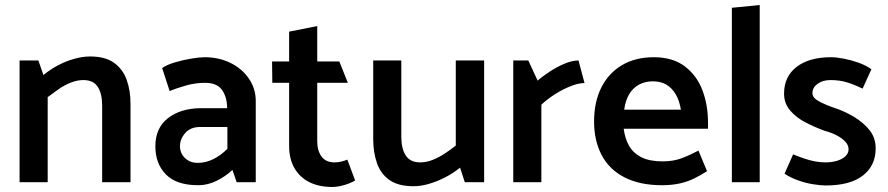

<svg xmlns="http://www.w3.org/2000/svg" viewBox="-20 -726 3537 765"><path d="M170 0V-339Q191 -355 214 -371Q237 -387 262.5 -397Q288 -407 312 -407Q352 -407 369.5 -380Q387 -353 387 -305V0H500V-312Q500 -366 484.5 -408.5Q469 -451 434 -476Q399 -501 339 -501Q310 -501 277 -492Q244 -483 212.5 -466.5Q181 -450 153 -427L133 -485H58V0Z M697 -143Q697 -172 718 -196Q739 -220 777 -220H886V-133Q860 -107 830 -92Q800 -77 768 -77Q746 -77 730 -86.5Q714 -96 705.5 -111Q697 -126 697 -143ZM656 -363Q684 -375 721.5 -385.5Q759 -396 797 -396Q844 -396 864 -368.5Q884 -341 885 -298V-295H779Q699 -294 649 -255Q599 -216 599 -143Q599 -74 641 -31Q683 12 770 12Q808 12 844 -6Q880 -24 906 -49L923 0H999V-324Q999 -373 971.5 -413Q944 -453 898 -475.5Q852 -498 795 -498Q775 -498 742 -492.5Q709 -487 677 -477.5Q645 -468 626 -455Z M1332 -481H1244V-622L1132 -600V-481H1064L1065 -396H1132V-145Q1132 -92 1153.5 -55.5Q1175 -19 1213 0Q1251 19 1305 19Q1320 19 1337.5 15Q1355 11 1370.5 5Q1386 -1 1395 -7L1364 -90Q1352 -85 1339 -82Q1326 -79 1313 -79Q1278 -79 1261 -102.5Q1244 -126 1244 -163V-396H1366Z M1796 -485V-146Q1776 -130 1752.5 -114.5Q1729 -99 1704 -89Q1679 -79 1654 -79Q1615 -79 1597 -106Q1579 -133 1579 -181V-485H1467V-173Q1467 -119 1482 -76Q1497 -33 1532 -8.5Q1567 16 1628 16Q1657 16 1689.5 6.5Q1722 -3 1754 -19.5Q1786 -36 1813 -58L1832 0H1909V-485Z M2137 0V-309Q2163 -333 2193.5 -352Q2224 -371 2254.5 -383Q2285 -395 2309 -395L2285 -485Q2259 -485 2228.5 -472Q2198 -459 2170 -440.5Q2142 -422 2122 -405L2085 -485H2025V0Z M2801 -213V-237Q2801 -308 2778.5 -367Q2756 -426 2708 -462Q2660 -498 2585 -498Q2511 -498 2457.5 -466Q2404 -434 2375.5 -376.5Q2347 -319 2347 -242Q2347 -166 2377 -108.5Q2407 -51 2468 -19.5Q2529 12 2618 12Q2656 12 2688 5Q2720 -2 2747 -15.5Q2774 -29 2797 -44L2763 -126Q2727 -107 2694.5 -95Q2662 -83 2620 -83Q2568 -83 2535.5 -99.5Q2503 -116 2486.5 -145Q2470 -174 2465 -213ZM2467 -289Q2472 -325 2486.5 -350Q2501 -375 2525.5 -388.5Q2550 -402 2581 -402Q2613 -402 2635.5 -388.5Q2658 -375 2672.5 -350Q2687 -325 2693 -289Z M3007 0V-706L2896 -695V0Z M3106 -34Q3128 -19 3158 -8Q3188 3 3219 8Q3250 13 3270 13Q3367 13 3418 -26.5Q3469 -66 3469 -135Q3469 -177 3444.5 -207.5Q3420 -238 3382.5 -260.5Q3345 -283 3305 -296Q3270 -308 3243.5 -322Q3217 -336 3217 -355Q3217 -377 3237.5 -392Q3258 -407 3289 -407Q3326 -407 3356 -397.5Q3386 -388 3417 -373L3452 -450Q3430 -466 3400 -476.5Q3370 -487 3341 -492.5Q3312 -498 3291 -498Q3204 -498 3154 -459.5Q3104 -421 3104 -353Q3104 -314 3128.5 -285.5Q3153 -257 3190 -238Q3227 -219 3265 -205Q3295 -197 3316 -185.5Q3337 -174 3349 -160.5Q3361 -147 3361 -131Q3361 -115 3348 -103Q3335 -91 3314 -85Q3293 -79 3269 -79Q3248 -79 3227 -83Q3206 -87 3184 -94.5Q3162 -102 3140 -111Z"/></svg>

Font: Catamaran Thin SemiBold
Style: Regular
Weight: 600
Version: Version 2.000